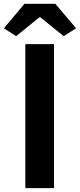

<svg xmlns="http://www.w3.org/2000/svg" viewBox="-39 -968 411 988"><path d="M91.3 0V-740.8H239V0ZM43.9 -781.8 -18.9 -822.6 86.8 -948.4H245.6L352.6 -822.6L288.8 -781.8L168.4 -879.3H164.2Z"/></svg>

Font: Noto Sans JP
Style: Regular
Weight: 100
Designer: Ryoko NISHIZUKA 西塚涼子 (kana, bopomofo & ideographs); Paul D. Hunt (Latin, Greek & Cyrillic); Sandoll Communications 산돌커뮤니
Foundry: Adobe
Version: Version 2.004;hotconv 1.0.118;makeotfexe 2.5.65603